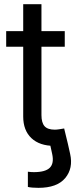

<svg xmlns="http://www.w3.org/2000/svg" viewBox="-20 -696 367 925"><path d="M114.3 204.6V131.3Q121.6 132.3 129.4 132.8Q137.2 133.3 143.1 133.3Q198.7 133.3 220 112.1Q241.2 90.8 231.4 45.9L220.7 -2.9H307.1L317.9 45.4Q333.5 114.7 294.2 161.9Q254.9 209 165 209Q149.4 209 135.5 207.8Q121.6 206.5 114.3 204.6ZM292 -545.9V-470.7H9.8V-545.9ZM91.8 -675.8H179.7V-141.6Q179.7 -105 194.6 -88.1Q209.5 -71.3 244.1 -71.3Q252.4 -71.3 265.4 -73.2Q278.3 -75.2 289.1 -77.1L307.1 -2.9Q293.5 2 276.1 4.4Q258.8 6.8 241.7 6.8Q170.9 6.8 131.3 -30.5Q91.8 -67.9 91.8 -134.8Z"/></svg>

Font: Inter Variable
Style: Regular
Weight: 400
Designer: Rasmus Andersson
Foundry: rsms
Version: Version 4.001;git-9221beed3